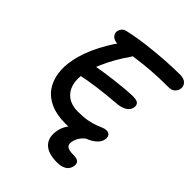

<svg xmlns="http://www.w3.org/2000/svg" viewBox="-256 -843 1189 1189"><g transform="rotate(45 339.0 -248.0)"><path d="M325 7Q249 7 196 -16.5Q143 -40 113 -82Q83 -124 74.5 -180Q66 -236 79 -299Q87 -341 103 -384.5Q119 -428 141 -470Q163 -512 188 -551Q211 -585 238 -607.5Q265 -630 295 -630Q308 -630 317 -623Q326 -616 328 -603.5Q330 -591 319 -572Q294 -537 268 -492.5Q242 -448 220.5 -398Q199 -348 188 -293Q177 -236 190 -192.5Q203 -149 238 -124.5Q273 -100 326 -100Q375 -100 409.5 -106.5Q444 -113 467 -122Q490 -131 506 -137.5Q522 -144 533 -144Q555 -144 563.5 -131Q572 -118 568 -97Q563 -69 533 -45.5Q503 -22 451 -7.5Q399 7 325 7ZM176 -267Q153 -262 142 -268Q131 -274 128.5 -287.5Q126 -301 129 -316Q134 -337 155 -353Q176 -369 207 -375Q240 -381 277 -386.5Q314 -392 352.5 -396.5Q391 -401 429 -404.5Q467 -408 501 -409Q536 -409 547.5 -397Q559 -385 555 -363Q548 -334 520.5 -320.5Q493 -307 459 -305Q419 -302 380 -298Q341 -294 304 -289Q267 -284 234.5 -278.5Q202 -273 176 -267ZM213 -570Q176 -570 159.5 -586.5Q143 -603 147 -626Q150 -638 159 -649.5Q168 -661 188 -666Q258 -682 336.5 -691.5Q415 -701 487.5 -705.5Q560 -710 613 -710Q648 -710 665 -692Q682 -674 677 -649Q673 -630 658.5 -617Q644 -604 617 -604Q533 -604 468.5 -599Q404 -594 356 -587Q308 -580 272.5 -575Q237 -570 213 -570ZM460 214Q377 214 342 176Q307 138 321 71Q329 31 359 -4Q389 -39 431 -60.5Q473 -82 520 -82Q530 -82 537 -77Q544 -72 542 -62Q540 -55 535 -50Q530 -45 515 -38Q480 -22 459 3.5Q438 29 433 58Q427 83 441 96Q455 109 500 109Q532 109 542.5 122.5Q553 136 549 155Q543 186 519 200Q495 214 460 214Z"/></g></svg>

Font: Shantell Sans Medium
Style: Italic
Weight: 500
Italic angle: -11°
Designer: Stephen Nixon, Anya Danilova, Shantell Martin
Foundry: Arrow Type
Version: Version 1.011;[c5ecc13dd]